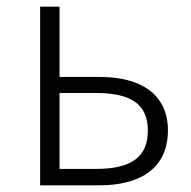

<svg xmlns="http://www.w3.org/2000/svg" viewBox="-20 -554 570 574"><path d="M100 0H278C403 0 482 -54 482 -164C482 -271 403 -324 278 -324H158V-534H100ZM158 -49V-276H267C372 -276 422 -242 422 -164C422 -84 372 -49 267 -49Z"/></svg>

Font: Noto Sans HK Light
Style: Regular
Weight: 300
Designer: Ryoko NISHIZUKA 西塚涼子 (kana, bopomofo & ideographs); Paul D. Hunt (Latin, Greek & Cyrillic); Sandoll Communications 산돌커뮤니
Foundry: Adobe
Version: Version 2.004;hotconv 1.0.118;makeotfexe 2.5.65603